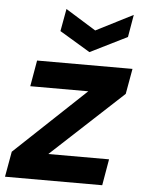

<svg xmlns="http://www.w3.org/2000/svg" viewBox="-64 -801 629 844"><g transform="rotate(5 251.0 -379.0)"><path d="M-10 0 10 -112 322 -406H66L86 -521H507L487 -409L171 -116H439L419 0ZM492 -758 475 -659 312 -578 177 -659 195 -758 329 -675Z"/></g></svg>

Font: DM Sans 10pt ExtraBold
Style: Italic
Weight: 800
Italic angle: -10°
Version: Version 4.004;gftools[0.9.30]